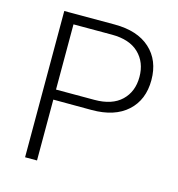

<svg xmlns="http://www.w3.org/2000/svg" viewBox="-98 -726 753 811"><g transform="rotate(15 278.5 -320.0)"><path d="M136.2 -595.7V-310.5H304.2Q381.3 -310.5 422.1 -349.6Q462.9 -388.7 462.9 -452.9Q462.9 -517.1 422.1 -556.4Q381.3 -595.7 304.2 -595.7ZM136.2 -0.5H84V-640.1H304.2Q404.3 -640.1 459.7 -589.8Q515.1 -539.6 515.1 -453.1Q515.1 -366.7 459.7 -316.4Q404.3 -266.1 304.2 -266.1L136.2 -266.6Z"/></g></svg>

Font: Yantramanav Light
Style: Regular
Weight: 300
Version: Version 1.001;PS 1.0;hotconv 1.0.72;makeotf.lib2.5.5900; ttf